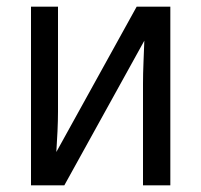

<svg xmlns="http://www.w3.org/2000/svg" viewBox="-20 -556 603 576"><path d="M73 0V-536H154V-221Q154 -195 152.5 -162.5Q151 -130 149 -100L390 -536H491V0H409V-305Q409 -334 410.5 -370Q412 -406 413 -434L173 0Z"/></svg>

Font: Noto Sans Mono SemiCondensed
Style: Regular
Weight: 400
Width: 4
Designer: Monotype Design Team
Foundry: Monotype Imaging Inc.
Version: Version 2.014